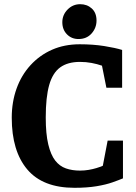

<svg xmlns="http://www.w3.org/2000/svg" viewBox="-20 -877 646 915"><path d="M335 18Q184 18 110 -69.5Q36 -157 36 -316Q36 -391 59 -455Q82 -519 125.5 -566.5Q169 -614 228 -640Q287 -666 360 -666Q424 -666 477 -657.5Q530 -649 562 -639V-459H487L466 -564Q443 -572 416.5 -577Q390 -582 361 -582Q303 -582 267 -556Q231 -530 214.5 -472Q198 -414 198 -317Q198 -239 210 -189Q222 -139 243 -112Q264 -85 294 -74.5Q324 -64 361 -64Q383 -64 403 -67.5Q423 -71 439.5 -76Q456 -81 470 -87L493 -207H566V-27Q547 -19 516 -8Q485 3 440 10.5Q395 18 335 18ZM354 -691Q321 -691 299 -713.5Q277 -736 277 -771Q277 -806 302 -831.5Q327 -857 362 -857Q395 -857 417.5 -836.5Q440 -816 440 -779Q440 -744 416.5 -717.5Q393 -691 354 -691Z"/></svg>

Font: Faustina
Style: Bold
Weight: 700
Designer: Alfonso Garcia
Foundry: http://www.omnibus-type.com
Version: Version 1.200